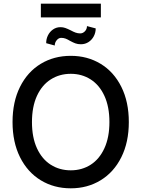

<svg xmlns="http://www.w3.org/2000/svg" viewBox="-20 -1023 775 1053"><path d="M368.2 9.8Q275.9 9.8 203.4 -34.4Q130.9 -78.6 89.8 -160.9Q48.8 -243.2 48.8 -353.5Q48.8 -464.4 89.8 -546.6Q130.9 -628.9 203.4 -672.9Q275.9 -716.8 368.2 -716.8Q459.5 -716.8 532 -672.9Q604.5 -628.9 645.5 -546.6Q686.5 -464.4 686.5 -353.5Q686.5 -243.2 645.5 -160.9Q604.5 -78.6 532 -34.4Q459.5 9.8 368.2 9.8ZM368.2 -618.2Q306.6 -618.2 258.3 -587.4Q210 -556.6 182.6 -497.1Q155.3 -437.5 155.3 -353.5Q155.3 -269.5 182.6 -210Q210 -150.4 258.3 -119.6Q306.6 -88.9 368.2 -88.9Q429.2 -88.9 477.3 -119.6Q525.4 -150.4 552.7 -210.2Q580.1 -270 580.1 -353.5Q580.1 -437.5 552.7 -497.1Q525.4 -556.6 477.3 -587.4Q429.2 -618.2 368.2 -618.2ZM423.8 -780.3Q406.2 -780.3 393.3 -785.2Q380.4 -790 364.3 -798.8Q350.6 -807.1 339.6 -811.3Q328.6 -815.4 315.4 -815.4Q301.8 -815.4 291 -802.5Q280.3 -789.6 280.3 -773.4L233.4 -786.1Q232.9 -808.6 242.9 -828.9Q252.9 -849.1 271 -861.6Q289.1 -874 311.5 -874Q325.7 -874 338.1 -869.6Q350.6 -865.2 368.2 -856.4Q382.3 -848.6 394.5 -844.2Q406.7 -839.8 419.9 -839.8Q434.6 -839.8 445.8 -851.6Q457 -863.3 457 -879.9L504.9 -867.2Q504.9 -844.2 494.4 -824.2Q483.9 -804.2 465.3 -792.2Q446.8 -780.3 423.8 -780.3ZM533.2 -927.7H204.1V-1002.9H533.2Z"/></svg>

Font: Pretendard Medium
Style: Regular
Weight: 500
Designer: Base glyphs from Inter by Rasmus Andersson; Hangeul glyphs from Noto Sans CJK(Source Han Sans) by Jang Soo-young and Kan
Foundry: Kil Hyung-jin
Version: Version 1.309